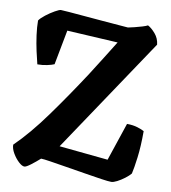

<svg xmlns="http://www.w3.org/2000/svg" viewBox="-81 -789 768 860"><g transform="rotate(10 303.0 -359.5)"><path d="M87 0Q76 0 60.5 -14.5Q45 -29 33 -49.5Q21 -70 21 -88Q87 -152 158.5 -251Q230 -350 301 -459Q327 -500 352.5 -540.5Q378 -581 402 -620L171 -633L141 -475Q130 -470 109 -465.5Q88 -461 65 -461Q59 -484 51.5 -518Q44 -552 39 -588.5Q34 -625 34 -655Q42 -667 61.5 -682Q81 -697 100.5 -708Q120 -719 127 -719Q135 -719 165 -716.5Q195 -714 236 -710.5Q277 -707 318.5 -703.5Q360 -700 392 -697.5Q424 -695 436 -694Q447 -696 465 -700.5Q483 -705 499.5 -710Q516 -715 523 -719Q540 -710 557.5 -689.5Q575 -669 578 -641L227 -117L449 -95L507 -268Q534 -268 555 -261.5Q576 -255 586 -249Q586 -180 579.5 -129Q573 -78 567 -53Q558 -42 541.5 -29.5Q525 -17 508.5 -8.5Q492 0 482 0Q469 0 435.5 -5Q402 -10 359 -17Q316 -24 273 -31Q230 -38 198 -43Q166 -48 155 -48Q136 -31 115.5 -15.5Q95 0 87 0Z"/></g></svg>

Font: Texturina 72pt ExtraBold
Style: Regular
Weight: 800
Designer: Guillermo Torres Carreño
Foundry: Omnibus-Type
Version: Version 1.002; ttfautohint (v1.8.3)